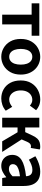

<svg xmlns="http://www.w3.org/2000/svg" viewBox="1114 -1728 627 2895"><g transform="rotate(90 1427.5 -280.5)"><path d="M200.9 0V-444.1H29.8V-559.8H518.9V-444.1H347.5V0Z M836.3 13.8Q766.3 13.8 704.6 -21.1Q642.9 -55.9 605 -121.7Q567.2 -187.5 567.2 -279.9Q567.2 -372.8 605 -438.4Q642.9 -503.9 704.6 -538.7Q766.3 -573.5 836.3 -573.5Q888.7 -573.5 937.1 -553.9Q985.4 -534.2 1023 -496.4Q1060.6 -458.5 1082.6 -404.2Q1104.6 -349.8 1104.6 -279.9Q1104.6 -187.5 1066.6 -121.7Q1028.7 -55.9 967.5 -21.1Q906.3 13.8 836.3 13.8ZM836.3 -105.8Q874.3 -105.8 900.9 -127.3Q927.5 -148.9 941 -188.2Q954.5 -227.4 954.5 -279.9Q954.5 -332.7 941 -371.7Q927.5 -410.7 900.9 -432.3Q874.3 -454 836.3 -454Q798.2 -454 771.7 -432.3Q745.1 -410.7 731.3 -371.7Q717.5 -332.7 717.5 -279.9Q717.5 -227.4 731.3 -188.2Q745.1 -148.9 771.7 -127.3Q798.2 -105.8 836.3 -105.8Z M1465.8 13.8Q1388.7 13.8 1327 -21.1Q1265.3 -55.9 1229.2 -121.7Q1193.2 -187.5 1193.2 -279.9Q1193.2 -372.8 1232.8 -438.4Q1272.4 -503.9 1337.8 -538.7Q1403.1 -573.5 1478.5 -573.5Q1531 -573.5 1571.1 -556.2Q1611.2 -538.8 1641.9 -511.4L1572.1 -417.6Q1551.6 -435.6 1530.9 -444.8Q1510.2 -454 1487.1 -454Q1444.4 -454 1411.9 -432.3Q1379.3 -410.7 1361.4 -371.7Q1343.5 -332.7 1343.5 -279.9Q1343.5 -227.4 1361.5 -188.2Q1379.5 -148.9 1410.7 -127.3Q1441.9 -105.8 1481.7 -105.8Q1512.4 -105.8 1540 -118.8Q1567.7 -131.9 1591 -150.9L1649.4 -53.9Q1609.4 -18.6 1560.8 -2.4Q1512.2 13.8 1465.8 13.8Z M1755.3 0V-559.8H1902V-347.2H1972.2L2023.1 -455.6Q2046.5 -504.9 2070.7 -530Q2095 -555.2 2124.8 -564.4Q2154.6 -573.5 2192 -573.5Q2203.6 -573.5 2214.4 -572.2Q2225.2 -570.8 2233.7 -566.4L2210.6 -429.8Q2205.9 -431.8 2200.9 -433Q2196 -434.1 2190 -434.1Q2176 -434.1 2163.7 -429.8Q2151.5 -425.5 2140 -412.4Q2128.4 -399.4 2116.3 -372.1L2082.3 -293.4L2270.9 0H2111L1974.4 -231.7H1902V0Z M2480.4 13.8Q2430.9 13.8 2393.6 -7.9Q2356.4 -29.5 2335.8 -67.2Q2315.2 -105 2315.2 -152.6Q2315.2 -242.2 2391.9 -291.6Q2468.7 -341 2637.3 -359.4Q2636.2 -386.8 2627.1 -408.6Q2618 -430.4 2597.4 -442.9Q2576.8 -455.5 2542.1 -455.5Q2503.3 -455.5 2465.3 -440.5Q2427.3 -425.6 2388 -402.4L2335.7 -500.1Q2369.1 -520.7 2406.2 -537.1Q2443.3 -553.4 2484.3 -563.5Q2525.3 -573.5 2569.1 -573.5Q2640.4 -573.5 2688 -545.7Q2735.6 -517.8 2759.9 -463Q2784.1 -408.3 2784.1 -327V0H2664.4L2653.9 -59.9H2649.4Q2613.3 -28.4 2571 -7.3Q2528.8 13.8 2480.4 13.8ZM2528.7 -101.1Q2560.1 -101.1 2585.6 -115.4Q2611.1 -129.7 2637.3 -155.8V-268.4Q2569.4 -260.3 2529.2 -245.2Q2489 -230.1 2472.1 -209.7Q2455.1 -189.3 2455.1 -163.8Q2455.1 -130.8 2475.7 -116Q2496.3 -101.1 2528.7 -101.1Z"/></g></svg>

Font: Shanggu Sans SC VF
Style: Regular
Weight: 250
Designer: GuiWonder
Version: Version 1.021